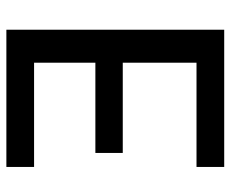

<svg xmlns="http://www.w3.org/2000/svg" viewBox="-82 -658 740 617"><g transform="rotate(-90 288.5 -350.0)"><path d="M60 0V-89H395V-326H105V-414H395V-611H60V-700H501V0Z"/></g></svg>

Font: Rethink Sans Medium
Style: Regular
Weight: 500
Designer: The Rethink Sans project authors (Hans Thiessen). DM Sans designed by Colophon Foundry.
Foundry: Rethink Communications LLC
Version: Version 1.001